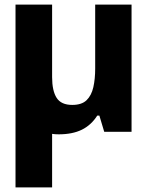

<svg xmlns="http://www.w3.org/2000/svg" viewBox="-20 -569 640 829"><path d="M233 11Q218 11 205 9V240H47V-549H205V-236Q205 -177 224.5 -146.5Q244 -116 292 -116Q333 -116 354 -136.5Q375 -157 383 -192.5Q391 -228 391 -273V-549H548V0H430L409 -70H400Q374 -29 333.5 -9Q293 11 233 11Z"/></svg>

Font: Noto Sans Mono ExtraBold
Style: Regular
Weight: 800
Designer: Monotype Design Team
Foundry: Monotype Imaging Inc.
Version: Version 2.014